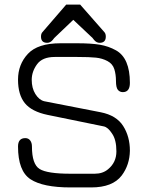

<svg xmlns="http://www.w3.org/2000/svg" viewBox="-20 -820 653 848"><path d="M168 -678.7 272.5 -799.8H334L440.4 -678.7Q447.3 -671.9 447.3 -658.2Q447.3 -630.9 419.9 -630.9Q406.2 -630.9 395.5 -643.6L388.7 -652.3L303.7 -732.4L219.7 -652.3L212.9 -643.6Q202.1 -630.9 188.5 -630.9Q161.1 -630.9 161.1 -658.2Q161.1 -671.9 168 -678.7ZM174.8 -373 424.8 -324.2Q494.1 -310.5 523.9 -263.7Q553.7 -216.8 553.7 -154.3Q552.7 -91.8 517.6 -44.9Q477.5 7.8 382.8 7.8Q380.9 7.8 378.9 7.8H291Q169.9 7.8 114.7 -28.3Q59.6 -64.5 59.6 -172.9Q59.6 -210 91.8 -210Q105.5 -210 113.3 -199.7Q121.1 -189.5 121.1 -172.9Q121.1 -94.7 154.8 -73.7Q188.5 -52.7 291 -52.7H398.4Q433.6 -52.7 457 -72.3Q494.1 -102.5 494.1 -151.4Q494.1 -203.1 474.6 -230.5Q457 -257.8 438.5 -261.7L190.4 -312.5Q120.1 -327.1 89.8 -364.3Q59.6 -401.4 59.6 -468.3Q59.6 -535.2 103 -582Q146.5 -628.9 247.1 -628.9H321.3Q381.8 -628.9 420.4 -622.6Q459 -616.2 492.2 -597.7Q553.7 -563.5 553.7 -454.1Q553.7 -413.1 522.5 -413.1Q508.8 -413.1 500.5 -423.3Q492.2 -433.6 492.2 -462.4Q492.2 -491.2 484.9 -514.6Q477.5 -538.1 454.6 -550.3Q431.6 -562.5 403.8 -565.4Q376 -568.4 321.3 -568.4H221.7Q167 -568.4 143.6 -536.1Q120.1 -503.9 120.1 -467.3Q120.1 -430.7 136.2 -404.8Q152.3 -378.9 174.8 -373Z"/></svg>

Font: Jura
Style: Medium
Weight: 500
Version: Version 2.6.1